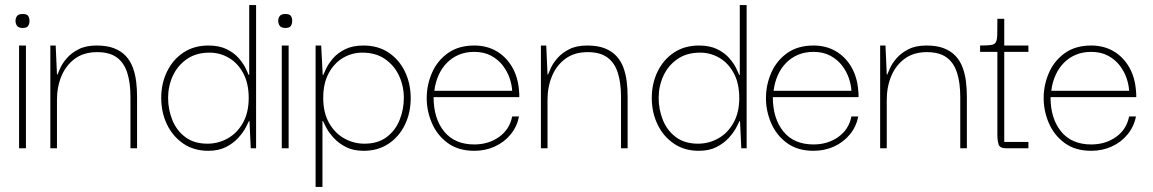

<svg xmlns="http://www.w3.org/2000/svg" viewBox="-20 -583 4533 755"><path d="M55 0V-404H82V0ZM69 -473Q53 -473 47 -481.5Q41 -490 41 -501Q41 -512 47 -520Q53 -528 69 -528Q86 -528 91 -520Q96 -512 96 -501Q96 -490 91 -481.5Q86 -473 69 -473Z M178 0V-404H199L204 -290H206Q209 -298 217.5 -316.5Q226 -335 243.5 -355Q261 -375 289.5 -389.5Q318 -404 360 -404Q401 -404 429 -393Q457 -382 475 -362.5Q493 -343 502.5 -317Q512 -291 515.5 -262Q519 -233 519 -202V0H493V-202Q493 -257 480.5 -296.5Q468 -336 439.5 -357Q411 -378 362 -378Q310 -378 275 -352.5Q240 -327 222 -284.5Q204 -242 204 -190V0Z M799 10Q742 10 700.5 -18.5Q659 -47 636.5 -94Q614 -141 614 -198Q614 -255 637 -302Q660 -349 701.5 -376.5Q743 -404 800 -404Q842 -404 871.5 -389.5Q901 -375 919 -354Q937 -333 946 -314.5Q955 -296 958 -288H960V-563H987V0H966L961 -107H959Q956 -100 946 -81Q936 -62 917 -41Q898 -20 869 -5Q840 10 799 10ZM796 -18Q838 -18 875 -38.5Q912 -59 935 -99.5Q958 -140 958 -198Q958 -255 936.5 -295Q915 -335 880 -355.5Q845 -376 804 -376Q751 -376 714.5 -350.5Q678 -325 659.5 -284.5Q641 -244 641 -198Q641 -153 657.5 -111.5Q674 -70 708.5 -44Q743 -18 796 -18Z M1088 0V-404H1115V0ZM1102 -473Q1086 -473 1080 -481.5Q1074 -490 1074 -501Q1074 -512 1080 -520Q1086 -528 1102 -528Q1119 -528 1124 -520Q1129 -512 1129 -501Q1129 -490 1124 -481.5Q1119 -473 1102 -473Z M1410 10Q1369 10 1340 -5Q1311 -20 1292 -41Q1273 -62 1263 -81Q1253 -100 1250 -107H1248V152H1221V-404H1243L1249 -288H1251Q1254 -296 1263 -314.5Q1272 -333 1290 -354Q1308 -375 1337.5 -389.5Q1367 -404 1409 -404Q1467 -404 1508.5 -376Q1550 -348 1572.5 -301Q1595 -254 1595 -197Q1595 -139 1572 -92Q1549 -45 1507.5 -17.5Q1466 10 1410 10ZM1413 -18Q1466 -18 1500.5 -44Q1535 -70 1551.5 -111.5Q1568 -153 1568 -198Q1568 -244 1549.5 -284.5Q1531 -325 1494.5 -350.5Q1458 -376 1405 -376Q1364 -376 1329 -355.5Q1294 -335 1272.5 -295Q1251 -255 1251 -198Q1251 -140 1274 -99.5Q1297 -59 1334 -38.5Q1371 -18 1413 -18Z M1845 10Q1782 10 1740 -21Q1698 -52 1677.5 -101Q1657 -150 1658 -202Q1659 -253 1680 -299.5Q1701 -346 1742.5 -375Q1784 -404 1845 -404Q1894 -404 1932 -382Q1970 -360 1993.5 -320Q2017 -280 2021 -226Q2022 -220 2022 -213.5Q2022 -207 2022 -201H1685Q1685 -117 1726.5 -66Q1768 -15 1845 -15Q1901 -15 1942.5 -44.5Q1984 -74 1994 -125H2021Q2013 -85 1988 -54.5Q1963 -24 1926 -7Q1889 10 1845 10ZM1688 -226H1994Q1993 -249 1984 -275.5Q1975 -302 1957 -325.5Q1939 -349 1911 -364Q1883 -379 1845 -379Q1811 -379 1784 -367.5Q1757 -356 1737 -335.5Q1717 -315 1704.5 -287Q1692 -259 1688 -226Z M2107 0V-404H2128L2133 -290H2135Q2138 -298 2146.5 -316.5Q2155 -335 2172.5 -355Q2190 -375 2218.5 -389.5Q2247 -404 2289 -404Q2330 -404 2358 -393Q2386 -382 2404 -362.5Q2422 -343 2431.5 -317Q2441 -291 2444.5 -262Q2448 -233 2448 -202V0H2422V-202Q2422 -257 2409.5 -296.5Q2397 -336 2368.5 -357Q2340 -378 2291 -378Q2239 -378 2204 -352.5Q2169 -327 2151 -284.5Q2133 -242 2133 -190V0Z M2728 10Q2671 10 2629.5 -18.5Q2588 -47 2565.5 -94Q2543 -141 2543 -198Q2543 -255 2566 -302Q2589 -349 2630.5 -376.5Q2672 -404 2729 -404Q2771 -404 2800.5 -389.5Q2830 -375 2848 -354Q2866 -333 2875 -314.5Q2884 -296 2887 -288H2889V-563H2916V0H2895L2890 -107H2888Q2885 -100 2875 -81Q2865 -62 2846 -41Q2827 -20 2798 -5Q2769 10 2728 10ZM2725 -18Q2767 -18 2804 -38.5Q2841 -59 2864 -99.5Q2887 -140 2887 -198Q2887 -255 2865.5 -295Q2844 -335 2809 -355.5Q2774 -376 2733 -376Q2680 -376 2643.5 -350.5Q2607 -325 2588.5 -284.5Q2570 -244 2570 -198Q2570 -153 2586.5 -111.5Q2603 -70 2637.5 -44Q2672 -18 2725 -18Z M3179 10Q3116 10 3074 -21Q3032 -52 3011.5 -101Q2991 -150 2992 -202Q2993 -253 3014 -299.5Q3035 -346 3076.5 -375Q3118 -404 3179 -404Q3228 -404 3266 -382Q3304 -360 3327.5 -320Q3351 -280 3355 -226Q3356 -220 3356 -213.5Q3356 -207 3356 -201H3019Q3019 -117 3060.5 -66Q3102 -15 3179 -15Q3235 -15 3276.5 -44.5Q3318 -74 3328 -125H3355Q3347 -85 3322 -54.5Q3297 -24 3260 -7Q3223 10 3179 10ZM3022 -226H3328Q3327 -249 3318 -275.5Q3309 -302 3291 -325.5Q3273 -349 3245 -364Q3217 -379 3179 -379Q3145 -379 3118 -367.5Q3091 -356 3071 -335.5Q3051 -315 3038.5 -287Q3026 -259 3022 -226Z M3441 0V-404H3462L3467 -290H3469Q3472 -298 3480.5 -316.5Q3489 -335 3506.5 -355Q3524 -375 3552.5 -389.5Q3581 -404 3623 -404Q3664 -404 3692 -393Q3720 -382 3738 -362.5Q3756 -343 3765.5 -317Q3775 -291 3778.5 -262Q3782 -233 3782 -202V0H3756V-202Q3756 -257 3743.5 -296.5Q3731 -336 3702.5 -357Q3674 -378 3625 -378Q3573 -378 3538 -352.5Q3503 -327 3485 -284.5Q3467 -242 3467 -190V0Z M3936 0Q3911 0 3906.5 -16Q3902 -32 3902 -47V-386H3929V-25H4024V0ZM3834 -379V-404Q3862 -404 3876.5 -406Q3891 -408 3896 -417Q3901 -426 3901.5 -448Q3902 -470 3902 -509H3929V-404H4024V-379Z M4271 10Q4208 10 4166 -21Q4124 -52 4103.5 -101Q4083 -150 4084 -202Q4085 -253 4106 -299.5Q4127 -346 4168.5 -375Q4210 -404 4271 -404Q4320 -404 4358 -382Q4396 -360 4419.5 -320Q4443 -280 4447 -226Q4448 -220 4448 -213.5Q4448 -207 4448 -201H4111Q4111 -117 4152.5 -66Q4194 -15 4271 -15Q4327 -15 4368.5 -44.5Q4410 -74 4420 -125H4447Q4439 -85 4414 -54.5Q4389 -24 4352 -7Q4315 10 4271 10ZM4114 -226H4420Q4419 -249 4410 -275.5Q4401 -302 4383 -325.5Q4365 -349 4337 -364Q4309 -379 4271 -379Q4237 -379 4210 -367.5Q4183 -356 4163 -335.5Q4143 -315 4130.5 -287Q4118 -259 4114 -226Z"/></svg>

Font: Darker Grotesque Light Light
Style: Regular
Weight: 300
Version: Version 1.000;gftools[0.9.28]